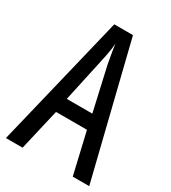

<svg xmlns="http://www.w3.org/2000/svg" viewBox="-176 -806 801 898"><g transform="rotate(30 225.0 -357.0)"><path d="M361 0 309 -223H142L90 0H0L173 -714H274L450 0ZM240 -535Q237 -554 233.5 -571.5Q230 -589 227.5 -606Q225 -623 223 -638Q222 -623 219.5 -606Q217 -589 213.5 -571.5Q210 -554 206 -536L155 -301H293Z"/></g></svg>

Font: Noto Sans ExtraCondensed
Style: Regular
Weight: 400
Width: 2
Designer: Monotype Design Team
Foundry: Monotype Imaging Inc.
Version: Version 2.013